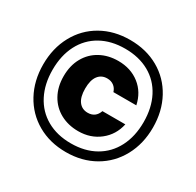

<svg xmlns="http://www.w3.org/2000/svg" viewBox="-155 -886 1089 1067"><g transform="rotate(30 389.5 -352.5)"><path d="M390 -712Q493 -712 573 -666.5Q653 -621 697.5 -539Q742 -457 742 -353Q742 -249 697.5 -167Q653 -85 573 -39Q493 7 390 7Q287 7 207 -39Q127 -85 82.5 -167Q38 -249 38 -353Q38 -457 82.5 -539Q127 -621 207 -666.5Q287 -712 390 -712ZM390 -656Q301 -656 235 -619Q169 -582 133.5 -513.5Q98 -445 98 -353Q98 -262 133.5 -193Q169 -124 235 -86.5Q301 -49 390 -49Q479 -49 545 -86.5Q611 -124 646.5 -193Q682 -262 682 -353Q682 -445 646.5 -513.5Q611 -582 545 -619Q479 -656 390 -656ZM391 -578Q327 -578 276.5 -550.5Q226 -523 197.5 -472Q169 -421 169 -353Q169 -285 197.5 -234Q226 -183 276.5 -155.5Q327 -128 391 -128Q470 -128 527 -173Q584 -218 600 -292H453Q436 -243 386 -243Q349 -243 328 -271Q307 -299 307 -353Q307 -407 328 -435Q349 -463 386 -463Q411 -463 428.5 -450Q446 -437 453 -414H600Q584 -490 527.5 -534Q471 -578 391 -578Z"/></g></svg>

Font: Fz Poppins
Style: Bold
Weight: 700
Designer: Ninad Kale (Devanagari), Jonny Pinhorn (Latin)
Foundry: Indian Type Foundry
Version: Vit hóa bi Vntype.Com & FontZin.Com